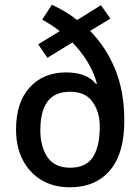

<svg xmlns="http://www.w3.org/2000/svg" viewBox="-20 -784 594 814"><path d="M200 -764Q228 -751 255 -735Q282 -719 307 -699L408 -762L448 -705L362 -653Q429 -585 468 -491Q507 -397 507 -271Q507 -133 446 -61.5Q385 10 276 10Q207 10 156 -20.5Q105 -51 76.5 -106Q48 -161 48 -235Q48 -350 106 -413.5Q164 -477 260 -477Q348 -477 387 -428L391 -430Q377 -480 350 -523.5Q323 -567 287 -604L181 -539L142 -596L233 -652Q216 -666 197 -678Q178 -690 159 -701ZM278 -395Q212 -395 181.5 -353.5Q151 -312 151 -232Q151 -163 181 -118Q211 -73 278 -73Q344 -73 373.5 -117.5Q403 -162 403 -248Q403 -309 372.5 -352Q342 -395 278 -395Z"/></svg>

Font: Noto Sans Ethiopic SemiCondensed Medium
Style: Regular
Weight: 500
Width: 4
Designer: Monotype Design Team
Foundry: Monotype Imaging Inc.
Version: Version 2.102; ttfautohint (v1.8.4.7-5d5b)